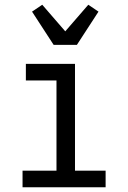

<svg xmlns="http://www.w3.org/2000/svg" viewBox="-20 -789 540 809"><path d="M75 0V-70H218V-450H89V-520H296V-70H425V0ZM206 -600 115 -740 158 -769 255 -657 352 -769 395 -740 304 -600Z"/></svg>

Font: Iosevka NFM
Style: Regular
Weight: 400
Monospace: yes
Designer: Belleve Invis
Foundry: Belleve Invis
Version: Version 29.0.4; ttfautohint (v1.8.4);Nerd Fonts 3.3.0